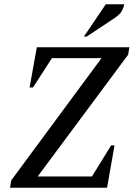

<svg xmlns="http://www.w3.org/2000/svg" viewBox="-20 -882 656 902"><path d="M27 0 33 -35 457 -609H224L135 -471H119L153 -660H588L582 -625L157 -53H412L502 -199H518L483 0ZM374 -710 477 -862H564Q561 -847 553 -831.5Q545 -816 521 -799L387 -710Z"/></svg>

Font: Spectral Medium
Style: Italic
Weight: 500
Italic angle: -10°
Designer: Jean-Baptiste Levee
Foundry: Production Type
Version: Version 2.001